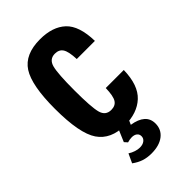

<svg xmlns="http://www.w3.org/2000/svg" viewBox="-227 -628 893 893"><g transform="rotate(-45 220.0 -181.5)"><path d="M167.1 -270.9Q167.1 -380.7 177.1 -418.6Q187.1 -456.4 223.6 -456.4Q251 -456.4 263.5 -436.8Q276 -417.1 278 -366.7H397.3Q395 -468.1 349.7 -510.4Q304.4 -552.7 221.9 -552.7Q122.6 -552.7 82.4 -490.6Q42.3 -428.4 42.3 -274.7Q42.3 -112.6 84.3 -51.3Q126.3 10 218.1 10Q299.6 10 346.9 -34.1Q394.3 -78.1 396.6 -176H278Q276.6 -124.4 264.3 -105Q252 -85.6 224.3 -85.6Q187.1 -85.6 177.1 -123.3Q167.1 -161 167.1 -270.9ZM172.7 76.1Q180.7 73.7 187.7 72.5Q194.7 71.3 201.4 71.3Q217.7 71.3 227.5 78.9Q237.3 86.6 237.3 99.9Q237.3 114.3 225.5 123.3Q213.7 132.3 194.7 132.3Q181.6 132.3 166.6 127.4Q151.7 122.6 137.7 113.6L117 158.4Q139.7 175 162.6 182.6Q185.6 190.1 213.3 190.1Q265 190.1 295.1 166.9Q325.1 143.6 325.1 104.3Q325.1 72.3 303.4 53.1Q281.6 34 239.4 27.4L260 -18.7H193.4L159.4 61.4Z"/></g></svg>

Font: Secuela Black
Style: Regular
Weight: 900
Designer: Fernando Haro
Foundry: deFharo
Version: Version 1.704